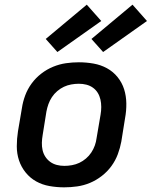

<svg xmlns="http://www.w3.org/2000/svg" viewBox="-20 -795 650 823"><path d="M255 8Q223 8 192 2.5Q161 -3 135 -17.5Q109 -32 90 -55.5Q71 -79 61.5 -107.5Q52 -136 52 -168Q52 -200 57 -232L74 -332Q78 -359 88 -386Q98 -413 115.5 -437Q133 -461 157 -479.5Q181 -498 208 -509Q235 -520 262.5 -524Q290 -528 318 -528Q350 -528 381 -522.5Q412 -517 438.5 -502.5Q465 -488 484 -464.5Q503 -441 512 -412.5Q521 -384 521.5 -352Q522 -320 516 -288L500 -188Q495 -161 485 -134Q475 -107 457.5 -83Q440 -59 416 -40.5Q392 -22 365.5 -11Q339 0 311 4Q283 8 255 8ZM256 -84Q272 -84 288.5 -87Q305 -90 320 -97Q335 -104 348.5 -115.5Q362 -127 371.5 -141.5Q381 -156 386.5 -171.5Q392 -187 394 -203L411 -303Q414 -320 414 -336.5Q414 -353 410.5 -368.5Q407 -384 399 -397Q391 -410 378.5 -419Q366 -428 350.5 -432Q335 -436 318 -436Q302 -436 285.5 -433Q269 -430 254 -423Q239 -416 225.5 -404.5Q212 -393 202.5 -378.5Q193 -364 187.5 -348.5Q182 -333 179 -317L163 -217Q160 -200 159.5 -183.5Q159 -167 162.5 -151.5Q166 -136 174.5 -123Q183 -110 195.5 -101Q208 -92 223.5 -88Q239 -84 256 -84ZM422 -572 372 -628 548 -775 610 -705ZM226 -572 176 -628 352 -775 414 -705Z"/></svg>

Font: Iosevka Semibold Extended
Style: Italic
Weight: 600
Width: 7
Italic angle: -9°
Monospace: yes
Designer: Belleve Invis
Foundry: Belleve Invis
Version: Version 32.5.0; ttfautohint (v1.8.4)